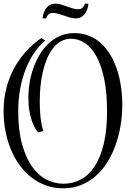

<svg xmlns="http://www.w3.org/2000/svg" viewBox="-25 -1000 745 1045"><path d="M129.4 -472.2Q129.4 -507.8 135.7 -547.6Q142.1 -587.4 155.5 -626Q168.9 -664.6 189.2 -699.7Q209.5 -734.9 237.3 -761.5Q265.1 -788.1 300.5 -804Q335.9 -819.8 379.4 -819.8Q423.8 -819.8 460.4 -804.9Q497.1 -790 525.9 -763.4Q554.7 -736.8 576.4 -700.2Q598.1 -663.6 612.3 -620.1Q626.5 -576.7 633.5 -528.1Q640.6 -479.5 640.6 -429.2Q640.6 -373.5 631.6 -318.4Q622.6 -263.2 604.7 -212.6Q586.9 -162.1 560.1 -118.7Q533.2 -75.2 497.6 -43.5Q461.9 -11.7 417.2 6.6Q372.6 24.9 319.3 24.9Q269.5 24.9 226.1 9.5Q182.6 -5.9 146.5 -33.9Q110.4 -62 82 -100.8Q53.7 -139.6 34.4 -186.3Q15.1 -232.9 4.9 -285.9Q-5.4 -338.9 -5.4 -395Q-5.4 -450.2 4.6 -497.6Q14.6 -544.9 31.2 -585Q47.9 -625 69.1 -657.7Q90.3 -690.4 113.3 -716.3Q136.2 -742.2 158.7 -761.2Q181.2 -780.3 200.2 -793L221.2 -778.8Q187.5 -751.5 160.4 -711.4Q133.3 -671.4 114 -621.6Q94.7 -571.8 84.5 -514.4Q74.2 -457 74.2 -395Q74.2 -290 95 -215.3Q115.7 -140.6 149.9 -92.8Q184.1 -44.9 228.3 -22.5Q272.5 0 319.3 0Q370.1 0 413.6 -22.5Q457 -44.9 489 -92.8Q521 -140.6 539.3 -215.3Q557.6 -290 557.6 -395Q557.6 -495.6 542.2 -569.8Q526.9 -644 500.2 -692.6Q473.6 -741.2 438 -765.1Q402.3 -789.1 362.3 -789.1Q331.1 -789.1 306.2 -774.9Q281.2 -760.7 262.5 -736.1Q243.7 -711.4 230 -678.5Q216.3 -645.5 207.8 -607.9Q199.2 -570.3 195.3 -530.5Q191.4 -490.7 191.4 -452.1Q191.4 -406.2 194.3 -374.8Q197.3 -343.3 201.2 -323.7Q205.6 -300.8 211.4 -287.1L182.6 -279.8Q175.8 -287.6 166.7 -301.8Q157.7 -315.9 149.4 -338.9Q141.1 -361.8 135.3 -394.5Q129.4 -427.2 129.4 -472.2ZM206.5 -899.9Q209 -922.4 217.3 -939.9Q224.1 -955.1 238 -967.5Q252 -980 276.4 -980Q291.5 -980 307.1 -975.3Q322.8 -970.7 338.9 -964.8Q355 -959 370.6 -954.3Q386.2 -949.7 401.4 -949.7Q412.6 -949.7 419.4 -954.3Q426.3 -959 430.2 -964.8Q434.6 -971.2 436.5 -980H456.5Q454.1 -957.5 445.8 -939.9Q439 -924.8 424.8 -912.4Q410.6 -899.9 386.7 -899.9Q371.6 -899.9 355.7 -904.5Q339.8 -909.2 323.7 -914.8Q307.6 -920.4 292 -925Q276.4 -929.7 261.7 -929.7Q250.5 -929.7 243.7 -924.8Q236.8 -919.9 232.9 -914.6Q228.5 -908.2 226.6 -899.9Z"/></svg>

Font: Rochester
Style: Regular
Weight: 400
Version: Version 1.006